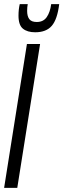

<svg xmlns="http://www.w3.org/2000/svg" viewBox="-28 -914 308 934"><path d="M-8 0 103 -700H167L56 0ZM143 -757Q105 -757 83.5 -774.5Q62 -792 62 -838Q62 -868 68 -894H107Q104 -880 104 -861Q104 -835 114.5 -821Q125 -807 151 -807Q183 -807 199.5 -831Q216 -855 221 -894H260Q251 -820 224 -788.5Q197 -757 143 -757Z"/></svg>

Font: Georama ExtraCondensed
Style: Italic
Weight: 400
Width: 2
Italic angle: -9°
Designer: Jean-Baptiste Levee
Foundry: Production Type
Version: Version 1.000